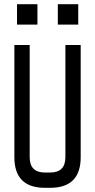

<svg xmlns="http://www.w3.org/2000/svg" viewBox="-20 -899 455 919"><path d="M366.2 -146.5Q366.2 0 219.7 0Q211.9 0 195.3 0Q48.8 0 48.8 -146.5Q48.8 -205.1 48.8 -292Q48.8 -378.9 48.8 -495.1Q48.8 -542 48.8 -683.6Q67.4 -683.6 122.1 -683.6Q122.1 -549.8 122.1 -146.5Q122.1 -73.2 195.3 -73.2Q203.1 -73.2 219.7 -73.2Q293 -73.2 293 -146.5Q293 -325.2 293 -683.6Q311.5 -683.6 366.2 -683.6Q366.2 -549.8 366.2 -146.5ZM159.2 -878.9Q159.2 -854.5 159.2 -781.2Q134.8 -781.2 61.5 -781.2Q61.5 -787.1 61.5 -805.7Q61.5 -824.2 61.5 -878.9Q85.9 -878.9 159.2 -878.9ZM354.5 -878.9Q354.5 -854.5 354.5 -781.2Q330.1 -781.2 256.8 -781.2Q256.8 -805.7 256.8 -878.9Q281.2 -878.9 354.5 -878.9Z"/></svg>

Font: ZAANS 2018
Style: Regular
Weight: 400
Designer: Counter Creatives
Version: Version 1.0 - 24-01-18